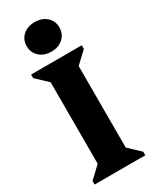

<svg xmlns="http://www.w3.org/2000/svg" viewBox="-234 -985 840 1043"><g transform="rotate(-30 186.0 -463.5)"><path d="M26.8 0V-22.4L97.8 -89.4V-600.6L26.8 -667.6V-690H344.8V-667.6L273.8 -600.6V-89.4L344.8 -22.4V0ZM185.6 -742.4Q140.2 -742.4 111.6 -768.4Q83 -794.4 83 -835.1Q83 -875.8 111.6 -901.5Q140.2 -927.2 185.6 -927.2Q231 -927.2 259.6 -901.4Q288.2 -875.6 288.2 -835.1Q288.2 -794.6 259.6 -768.5Q231 -742.4 185.6 -742.4Z"/></g></svg>

Font: Platypi Light
Style: Regular
Weight: 300
Designer: David Sargent
Foundry: Bolt Cutter Type
Version: Version 1.200